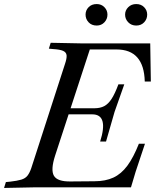

<svg xmlns="http://www.w3.org/2000/svg" viewBox="-49 -924 764 947"><path d="M-29 3 -20 -26 1 -28Q36 -32 56 -38Q76 -44 86.5 -57.5Q97 -71 105 -94L271 -607Q281 -636 279.5 -651Q278 -666 262.5 -673Q247 -680 213 -682L192 -684L201 -713L352 -710H692L695 -522H665Q661 -680 526 -680H394L223 -157Q200 -86 217 -57Q234 -28 299 -29L417 -30Q471 -30 510 -48Q549 -66 579 -106.5Q609 -147 636 -215H666L620 -77L597 0H121ZM445 -226Q466 -292 456.5 -326Q447 -360 406 -360H254L263 -390H416Q445 -390 465 -400.5Q485 -411 501.5 -436.5Q518 -462 535 -508H564L516 -372L474 -226ZM428 -798Q403 -798 388 -814Q373 -830 373 -852Q373 -873 388 -888.5Q403 -904 428 -904Q451 -904 466 -888.5Q481 -873 481 -852Q481 -830 466 -814Q451 -798 428 -798ZM623 -798Q599 -798 583.5 -814Q568 -830 568 -852Q568 -873 583.5 -888.5Q599 -904 623 -904Q647 -904 662 -888.5Q677 -873 677 -852Q677 -830 662 -814Q647 -798 623 -798Z"/></svg>

Font: Baskervville Medium
Style: Italic
Weight: 500
Italic angle: -18°
Version: Version 1.100